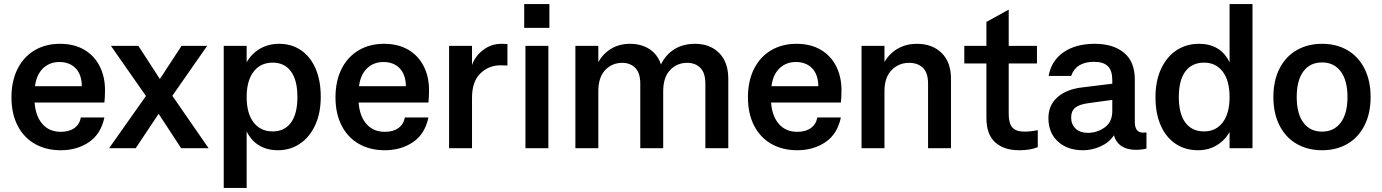

<svg xmlns="http://www.w3.org/2000/svg" viewBox="-20 -724 6752 938"><path d="M490 -223H149Q154 -156 187.5 -118Q221 -80 277 -80Q318 -80 343.5 -98.5Q369 -117 375 -150H490Q473 -69 414.5 -29.5Q356 10 277 10Q205 10 150.5 -21Q96 -52 66 -110.5Q36 -169 36 -248Q36 -329 66 -388Q96 -447 149.5 -478.5Q203 -510 273 -510Q342 -510 391.5 -481Q441 -452 467 -400.5Q493 -349 493 -284Q493 -247 490 -223ZM380 -303Q379 -360 349.5 -390.5Q320 -421 270 -421Q222 -421 190 -390Q158 -359 151 -303Z M822 -256 999 0H865L755 -168L643 0H513L693 -255L522 -500H656L761 -338L867 -500H992Z M1547 -251Q1547 -171 1519.5 -112Q1492 -53 1444.5 -21.5Q1397 10 1338 10Q1285 10 1246 -13.5Q1207 -37 1185 -82V194H1073V-500H1185V-420Q1210 -463 1251 -486.5Q1292 -510 1344 -510Q1404 -510 1450 -479Q1496 -448 1521.5 -389.5Q1547 -331 1547 -251ZM1433 -250Q1433 -332 1401.5 -375Q1370 -418 1312 -418Q1253 -418 1219 -374Q1185 -330 1185 -250Q1185 -170 1219 -126Q1253 -82 1312 -82Q1370 -82 1401.5 -125Q1433 -168 1433 -250Z M2073 -223H1732Q1737 -156 1770.5 -118Q1804 -80 1860 -80Q1901 -80 1926.5 -98.5Q1952 -117 1958 -150H2073Q2056 -69 1997.5 -29.5Q1939 10 1860 10Q1788 10 1733.5 -21Q1679 -52 1649 -110.5Q1619 -169 1619 -248Q1619 -329 1649 -388Q1679 -447 1732.5 -478.5Q1786 -510 1856 -510Q1925 -510 1974.5 -481Q2024 -452 2050 -400.5Q2076 -349 2076 -284Q2076 -247 2073 -223ZM1963 -303Q1962 -360 1932.5 -390.5Q1903 -421 1853 -421Q1805 -421 1773 -390Q1741 -359 1734 -303Z M2174 0V-500H2286V-406Q2301 -450 2340.5 -480Q2380 -510 2430 -510Q2450 -510 2459 -509V-404Q2446 -405 2426 -405Q2367 -405 2326.5 -365Q2286 -325 2286 -247V0Z M2541 -588V-704H2664V-588ZM2547 -500H2659V0H2547Z M3538 -339V0H3426V-315Q3426 -368 3401.5 -392.5Q3377 -417 3337 -417Q3287 -417 3253.5 -381.5Q3220 -346 3220 -278V0H3108V-315Q3108 -368 3083.5 -392.5Q3059 -417 3020 -417Q2970 -417 2936.5 -381.5Q2903 -346 2903 -278V0H2791V-500H2903V-421Q2928 -464 2967.5 -487Q3007 -510 3058 -510Q3113 -510 3153 -484Q3193 -458 3209 -409Q3233 -458 3275.5 -484Q3318 -510 3375 -510Q3449 -510 3493.5 -465Q3538 -420 3538 -339Z M4088 -223H3747Q3752 -156 3785.5 -118Q3819 -80 3875 -80Q3916 -80 3941.5 -98.5Q3967 -117 3973 -150H4088Q4071 -69 4012.5 -29.5Q3954 10 3875 10Q3803 10 3748.5 -21Q3694 -52 3664 -110.5Q3634 -169 3634 -248Q3634 -329 3664 -388Q3694 -447 3747.5 -478.5Q3801 -510 3871 -510Q3940 -510 3989.5 -481Q4039 -452 4065 -400.5Q4091 -349 4091 -284Q4091 -247 4088 -223ZM3978 -303Q3977 -360 3947.5 -390.5Q3918 -421 3868 -421Q3820 -421 3788 -390Q3756 -359 3749 -303Z M4626 -339V0H4514V-315Q4514 -368 4489 -392.5Q4464 -417 4421 -417Q4371 -417 4336 -381.5Q4301 -346 4301 -278V0H4189V-500H4301V-421Q4326 -464 4367 -487Q4408 -510 4459 -510Q4535 -510 4580.5 -465Q4626 -420 4626 -339Z M5050 -5Q5013 10 4959 10Q4885 10 4842 -28.5Q4799 -67 4799 -149V-414H4691V-500H4799V-617L4908 -677V-500H5046V-414H4908V-167Q4908 -121 4926 -101Q4944 -81 4985 -81Q5015 -81 5050 -88Z M5581 -77V2Q5557 8 5528 8Q5487 8 5459.5 -10Q5432 -28 5422 -63Q5399 -28 5357 -9Q5315 10 5271 10Q5195 10 5148.5 -32.5Q5102 -75 5102 -147Q5102 -210 5146 -249Q5190 -288 5267 -297L5414 -315V-332Q5414 -379 5392.5 -400.5Q5371 -422 5325 -422Q5237 -422 5213 -353H5103Q5116 -427 5175.5 -468.5Q5235 -510 5329 -510Q5418 -510 5471 -466.5Q5524 -423 5524 -336V-128Q5524 -76 5565 -76Q5574 -76 5581 -77ZM5414 -182V-236L5297 -220Q5253 -214 5233 -198Q5213 -182 5213 -150Q5213 -117 5234.5 -96Q5256 -75 5295 -75Q5340 -75 5377 -101.5Q5414 -128 5414 -182Z M5987 -704H6099V0H5987V-79Q5963 -37 5923 -13.5Q5883 10 5833 10Q5771 10 5724 -21Q5677 -52 5651 -110.5Q5625 -169 5625 -249Q5625 -329 5652.5 -388Q5680 -447 5728 -478.5Q5776 -510 5837 -510Q5944 -510 5987 -419ZM5987 -250Q5987 -330 5953.5 -374Q5920 -418 5863 -418Q5803 -418 5771 -375Q5739 -332 5739 -250Q5739 -168 5771 -125Q5803 -82 5863 -82Q5920 -82 5953.5 -126Q5987 -170 5987 -250Z M6676 -250Q6676 -170 6646 -111Q6616 -52 6562.5 -21Q6509 10 6439 10Q6369 10 6315 -21Q6261 -52 6231 -111Q6201 -170 6201 -250Q6201 -330 6231 -389Q6261 -448 6315 -479Q6369 -510 6439 -510Q6509 -510 6562.5 -479Q6616 -448 6646 -389Q6676 -330 6676 -250ZM6315 -250Q6315 -169 6347.5 -125Q6380 -81 6439 -81Q6497 -81 6530 -125Q6563 -169 6563 -250Q6563 -331 6530 -375Q6497 -419 6439 -419Q6380 -419 6347.5 -375Q6315 -331 6315 -250Z"/></svg>

Font: CBA Beacon Sans Bold
Style: Regular
Weight: 700
Designer: Wei Huang
Foundry: Wei Huang
Version: Version 1.002